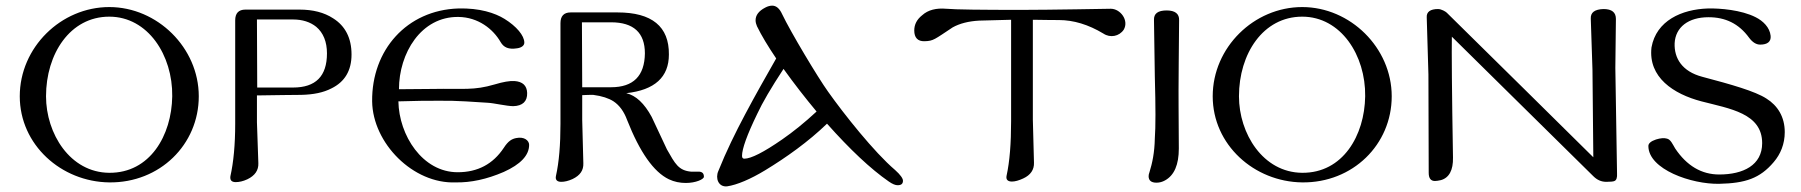

<svg xmlns="http://www.w3.org/2000/svg" viewBox="-20 -640 6378 680"><path d="M684 -299C684 -471 537 -615 367 -615C196 -615 50 -472 50 -299C50 -127 197 4 367 6C546 8 684 -128 684 -299ZM590 -299C588 -160 511 -27 367 -28C228 -29 143 -167 143 -299C143 -449 228 -581 367 -581C504 -581 592 -444 590 -299Z M1225 -447C1225 -505 1203 -548 1160 -575C1128 -596 1088 -606 1041 -606H849C825 -606 813 -593 813 -568V-202C813 -127 807 -65 796 -16C794 -2 800 5 815 5C827 5 841 2 856 -5C883 -18 896 -37 895 -62L890 -207V-302C963 -303 1015 -304 1047 -304C1090 -305 1125 -312 1154 -327C1201 -350 1225 -390 1225 -447ZM1138 -451C1138 -370 1098 -330 1018 -330H891L890 -571H1018C1051 -571 1079 -562 1100 -545C1125 -524 1138 -492 1138 -451Z M1594 6C1647 7 1704 -5 1764 -31C1824 -58 1854 -90 1854 -127C1854 -142 1837 -157 1808 -151C1793 -148 1780 -141 1764 -116C1726 -59 1672 -30 1601 -30C1476 -30 1393 -161 1391 -281L1475 -283C1588 -283 1572 -285 1708 -276C1729 -275 1775 -264 1798 -264C1831 -265 1848 -281 1847 -311C1846 -337 1831 -351 1802 -353C1785 -354 1762 -350 1732 -341C1657 -319 1624 -327 1512 -325L1393 -324C1393 -451 1471 -582 1604 -580C1673 -579 1726 -538 1753 -491C1764 -472 1781 -464 1812 -469C1826 -471 1837 -478 1837 -489C1837 -514 1809 -547 1767 -573C1733 -594 1679 -612 1603 -610C1421 -604 1296 -463 1298 -281C1300 -133 1443 12 1594 6Z M2473 -14C2473 -25 2468 -31 2457 -32H2428C2383 -36 2371 -60 2342 -111L2288 -226C2262 -274 2232 -302 2198 -310C2299 -321 2349 -367 2349 -447C2350 -546 2289 -596 2167 -596H2001C1977 -596 1965 -583 1965 -558V-201C1965 -128 1960 -66 1949 -17C1946 -3 1953 4 1968 4C1979 4 1993 1 2008 -6C2035 -19 2047 -37 2046 -62L2042 -215V-303C2057 -304 2070 -304 2081 -304C2112 -300 2136 -292 2153 -281C2174 -267 2190 -245 2201 -215C2246 -101 2295 -31 2349 -5C2368 4 2388 8 2409 8C2444 8 2473 -5 2473 -14ZM2264 -451C2263 -371 2223 -331 2144 -331H2042L2041 -561H2144C2224 -561 2264 -524 2264 -451Z M3159 16C3172 16 3178 11 3178 0C3178 -8 3169 -21 3150 -38C3076 -101 2969 -236 2913 -315C2877 -365 2780 -527 2750 -590C2741 -610 2729 -620 2715 -620C2708 -620 2699 -618 2690 -613C2667 -601 2656 -586 2656 -568C2656 -561 2658 -554 2661 -547C2677 -514 2700 -476 2729 -433C2692 -368 2655 -303 2619 -235C2585 -171 2552 -104 2524 -34C2513 -9 2524 23 2555 20C2590 15 2639 -6 2690 -37C2764 -82 2843 -138 2909 -202C2990 -111 3063 -42 3128 3C3141 12 3151 16 3159 16ZM2872 -245C2830 -206 2789 -173 2750 -146C2685 -101 2640 -78 2616 -78C2611 -78 2608 -81 2608 -88C2608 -113 2626 -163 2662 -237C2680 -276 2711 -329 2755 -396C2793 -343 2832 -293 2872 -245Z M3960 -535C3979 -568 3948 -609 3914 -609C3907 -609 3866 -608 3792 -607C3719 -606 3654 -605 3598 -605C3455 -605 3366 -606 3331 -609C3296 -612 3267 -605 3246 -586C3227 -571 3218 -553 3218 -532C3218 -507 3230 -493 3255 -494C3286 -495 3289 -500 3354 -543C3379 -557 3411 -565 3448 -567L3561 -570V-211C3561 -132 3556 -68 3545 -18C3542 -4 3549 3 3564 3C3575 3 3589 -1 3604 -8C3630 -20 3643 -39 3642 -64L3638 -216V-570C3691 -569 3721 -569 3730 -569C3782 -569 3835 -553 3888 -521C3912 -505 3944 -511 3960 -535Z M4156 -568C4157 -591 4142 -603 4112 -603C4081 -603 4066 -592 4067 -569L4070 -369C4073 -259 4073 -191 4070 -150C4069 -99 4061 -62 4051 -30C4049 -25 4048 -20 4048 -16C4048 -1 4057 7 4076 7C4087 7 4097 4 4106 -1C4139 -19 4155 -57 4155 -114C4154 -245 4154 -314 4154 -321C4154 -366 4155 -449 4156 -568Z M4909 -299C4909 -471 4762 -615 4592 -615C4421 -615 4275 -472 4275 -299C4275 -127 4422 4 4592 6C4771 8 4909 -128 4909 -299ZM4815 -299C4813 -160 4736 -27 4592 -28C4453 -29 4368 -167 4368 -299C4368 -449 4453 -581 4592 -581C4729 -581 4817 -444 4815 -299Z M5701 -399 5703 -573C5703 -596 5689 -608 5659 -608C5628 -607 5613 -596 5614 -574L5620 -393L5623 -83L5380 -323L5104 -595C5100 -599 5085 -608 5073 -608C5046 -608 5032 -598 5033 -579L5039 -376L5040 -28C5040 -9 5047 1 5062 1C5067 1 5074 0 5083 -2C5112 -10 5127 -37 5126 -82C5122 -316 5121 -461 5122 -510L5342 -293L5623 -16C5636 -3 5651 4 5669 4C5684 4 5694 3 5698 1C5705 -2 5708 -11 5707 -26Z M6262 -66C6286 -94 6301 -130 6301 -172C6301 -226 6276 -266 6236 -291C6196 -317 6111 -341 6009 -368C5937 -387 5909 -434 5911 -487C5914 -544 5960 -579 6031 -579C6090 -579 6138 -557 6175 -506C6187 -490 6200 -482 6214 -482C6239 -482 6253 -492 6251 -513C6248 -543 6224 -566 6198 -579C6147 -605 6071 -611 6029 -610C5936 -607 5846 -567 5829 -472C5817 -366 5907 -307 6006 -281C6106 -255 6221 -239 6221 -133C6221 -55 6154 -22 6069 -22C6006 -22 5954 -53 5913 -114C5904 -129 5897 -146 5884 -149C5874 -152 5861 -151 5845 -146C5827 -140 5818 -132 5818 -123C5818 -40 5971 13 6069 11C6161 9 6213 -8 6262 -66Z"/></svg>

Font: GFS Ignacio
Style: Regular
Weight: 400
Designer: George D. Matthiopoulos
Foundry: George D. Matthiopoulos
Version: Version 1.000